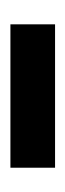

<svg xmlns="http://www.w3.org/2000/svg" viewBox="105 -416 128 378"><g transform="rotate(-90 169.0 -227.0)"><path d="M310.1 -182.6H27.8V-270.5H310.1Z"/></g></svg>

Font: Awami Nastaliq
Style: Bold
Weight: 700
Designer: Peter Martin, SIL International
Foundry: SIL International
Version: Version 3.100